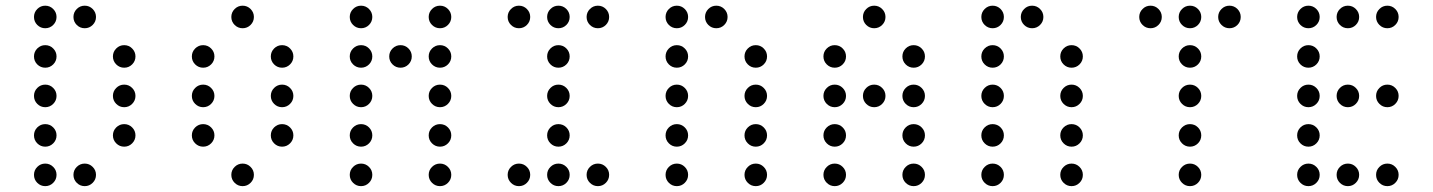

<svg xmlns="http://www.w3.org/2000/svg" viewBox="-20 -674 4962 665"><path d="M175.8 -615.2Q175.8 -599.1 164.3 -587.6Q152.8 -576.2 136.7 -576.2Q120.6 -576.2 109.1 -587.6Q97.7 -599.1 97.7 -615.2Q97.7 -631.3 109.1 -642.8Q120.6 -654.3 136.7 -654.3Q152.8 -654.3 164.3 -642.8Q175.8 -631.3 175.8 -615.2ZM312.5 -615.2Q312.5 -599.1 301 -587.6Q289.6 -576.2 273.4 -576.2Q257.3 -576.2 245.8 -587.6Q234.4 -599.1 234.4 -615.2Q234.4 -631.3 245.8 -642.8Q257.3 -654.3 273.4 -654.3Q289.6 -654.3 301 -642.8Q312.5 -631.3 312.5 -615.2ZM175.8 -478.5Q175.8 -462.4 164.3 -450.9Q152.8 -439.5 136.7 -439.5Q120.6 -439.5 109.1 -450.9Q97.7 -462.4 97.7 -478.5Q97.7 -494.6 109.1 -506.1Q120.6 -517.6 136.7 -517.6Q152.8 -517.6 164.3 -506.1Q175.8 -494.6 175.8 -478.5ZM449.2 -478.5Q449.2 -462.4 437.7 -450.9Q426.3 -439.5 410.2 -439.5Q394 -439.5 382.6 -450.9Q371.1 -462.4 371.1 -478.5Q371.1 -494.6 382.6 -506.1Q394 -517.6 410.2 -517.6Q426.3 -517.6 437.7 -506.1Q449.2 -494.6 449.2 -478.5ZM175.8 -341.8Q175.8 -325.7 164.3 -314.2Q152.8 -302.7 136.7 -302.7Q120.6 -302.7 109.1 -314.2Q97.7 -325.7 97.7 -341.8Q97.7 -357.9 109.1 -369.4Q120.6 -380.9 136.7 -380.9Q152.8 -380.9 164.3 -369.4Q175.8 -357.9 175.8 -341.8ZM449.2 -341.8Q449.2 -325.7 437.7 -314.2Q426.3 -302.7 410.2 -302.7Q394 -302.7 382.6 -314.2Q371.1 -325.7 371.1 -341.8Q371.1 -357.9 382.6 -369.4Q394 -380.9 410.2 -380.9Q426.3 -380.9 437.7 -369.4Q449.2 -357.9 449.2 -341.8ZM175.8 -205.1Q175.8 -189 164.3 -177.5Q152.8 -166 136.7 -166Q120.6 -166 109.1 -177.5Q97.7 -189 97.7 -205.1Q97.7 -221.2 109.1 -232.7Q120.6 -244.1 136.7 -244.1Q152.8 -244.1 164.3 -232.7Q175.8 -221.2 175.8 -205.1ZM449.2 -205.1Q449.2 -189 437.7 -177.5Q426.3 -166 410.2 -166Q394 -166 382.6 -177.5Q371.1 -189 371.1 -205.1Q371.1 -221.2 382.6 -232.7Q394 -244.1 410.2 -244.1Q426.3 -244.1 437.7 -232.7Q449.2 -221.2 449.2 -205.1ZM175.8 -68.4Q175.8 -52.2 164.3 -40.8Q152.8 -29.3 136.7 -29.3Q120.6 -29.3 109.1 -40.8Q97.7 -52.2 97.7 -68.4Q97.7 -84.5 109.1 -95.9Q120.6 -107.4 136.7 -107.4Q152.8 -107.4 164.3 -95.9Q175.8 -84.5 175.8 -68.4ZM312.5 -68.4Q312.5 -52.2 301 -40.8Q289.6 -29.3 273.4 -29.3Q257.3 -29.3 245.8 -40.8Q234.4 -52.2 234.4 -68.4Q234.4 -84.5 245.8 -95.9Q257.3 -107.4 273.4 -107.4Q289.6 -107.4 301 -95.9Q312.5 -84.5 312.5 -68.4Z M859.4 -615.2Q859.4 -599.1 847.9 -587.6Q836.4 -576.2 820.3 -576.2Q804.2 -576.2 792.7 -587.6Q781.2 -599.1 781.2 -615.2Q781.2 -631.3 792.7 -642.8Q804.2 -654.3 820.3 -654.3Q836.4 -654.3 847.9 -642.8Q859.4 -631.3 859.4 -615.2ZM722.7 -478.5Q722.7 -462.4 711.2 -450.9Q699.7 -439.5 683.6 -439.5Q667.5 -439.5 656 -450.9Q644.5 -462.4 644.5 -478.5Q644.5 -494.6 656 -506.1Q667.5 -517.6 683.6 -517.6Q699.7 -517.6 711.2 -506.1Q722.7 -494.6 722.7 -478.5ZM996.1 -478.5Q996.1 -462.4 984.6 -450.9Q973.1 -439.5 957 -439.5Q940.9 -439.5 929.4 -450.9Q918 -462.4 918 -478.5Q918 -494.6 929.4 -506.1Q940.9 -517.6 957 -517.6Q973.1 -517.6 984.6 -506.1Q996.1 -494.6 996.1 -478.5ZM722.7 -341.8Q722.7 -325.7 711.2 -314.2Q699.7 -302.7 683.6 -302.7Q667.5 -302.7 656 -314.2Q644.5 -325.7 644.5 -341.8Q644.5 -357.9 656 -369.4Q667.5 -380.9 683.6 -380.9Q699.7 -380.9 711.2 -369.4Q722.7 -357.9 722.7 -341.8ZM996.1 -341.8Q996.1 -325.7 984.6 -314.2Q973.1 -302.7 957 -302.7Q940.9 -302.7 929.4 -314.2Q918 -325.7 918 -341.8Q918 -357.9 929.4 -369.4Q940.9 -380.9 957 -380.9Q973.1 -380.9 984.6 -369.4Q996.1 -357.9 996.1 -341.8ZM722.7 -205.1Q722.7 -189 711.2 -177.5Q699.7 -166 683.6 -166Q667.5 -166 656 -177.5Q644.5 -189 644.5 -205.1Q644.5 -221.2 656 -232.7Q667.5 -244.1 683.6 -244.1Q699.7 -244.1 711.2 -232.7Q722.7 -221.2 722.7 -205.1ZM996.1 -205.1Q996.1 -189 984.6 -177.5Q973.1 -166 957 -166Q940.9 -166 929.4 -177.5Q918 -189 918 -205.1Q918 -221.2 929.4 -232.7Q940.9 -244.1 957 -244.1Q973.1 -244.1 984.6 -232.7Q996.1 -221.2 996.1 -205.1ZM859.4 -68.4Q859.4 -52.2 847.9 -40.8Q836.4 -29.3 820.3 -29.3Q804.2 -29.3 792.7 -40.8Q781.2 -52.2 781.2 -68.4Q781.2 -84.5 792.7 -95.9Q804.2 -107.4 820.3 -107.4Q836.4 -107.4 847.9 -95.9Q859.4 -84.5 859.4 -68.4Z M1269.5 -615.2Q1269.5 -599.1 1258.1 -587.6Q1246.6 -576.2 1230.5 -576.2Q1214.4 -576.2 1202.9 -587.6Q1191.4 -599.1 1191.4 -615.2Q1191.4 -631.3 1202.9 -642.8Q1214.4 -654.3 1230.5 -654.3Q1246.6 -654.3 1258.1 -642.8Q1269.5 -631.3 1269.5 -615.2ZM1543 -615.2Q1543 -599.1 1531.5 -587.6Q1520 -576.2 1503.9 -576.2Q1487.8 -576.2 1476.3 -587.6Q1464.8 -599.1 1464.8 -615.2Q1464.8 -631.3 1476.3 -642.8Q1487.8 -654.3 1503.9 -654.3Q1520 -654.3 1531.5 -642.8Q1543 -631.3 1543 -615.2ZM1269.5 -478.5Q1269.5 -462.4 1258.1 -450.9Q1246.6 -439.5 1230.5 -439.5Q1214.4 -439.5 1202.9 -450.9Q1191.4 -462.4 1191.4 -478.5Q1191.4 -494.6 1202.9 -506.1Q1214.4 -517.6 1230.5 -517.6Q1246.6 -517.6 1258.1 -506.1Q1269.5 -494.6 1269.5 -478.5ZM1406.2 -478.5Q1406.2 -462.4 1394.8 -450.9Q1383.3 -439.5 1367.2 -439.5Q1351.1 -439.5 1339.6 -450.9Q1328.1 -462.4 1328.1 -478.5Q1328.1 -494.6 1339.6 -506.1Q1351.1 -517.6 1367.2 -517.6Q1383.3 -517.6 1394.8 -506.1Q1406.2 -494.6 1406.2 -478.5ZM1543 -478.5Q1543 -462.4 1531.5 -450.9Q1520 -439.5 1503.9 -439.5Q1487.8 -439.5 1476.3 -450.9Q1464.8 -462.4 1464.8 -478.5Q1464.8 -494.6 1476.3 -506.1Q1487.8 -517.6 1503.9 -517.6Q1520 -517.6 1531.5 -506.1Q1543 -494.6 1543 -478.5ZM1269.5 -341.8Q1269.5 -325.7 1258.1 -314.2Q1246.6 -302.7 1230.5 -302.7Q1214.4 -302.7 1202.9 -314.2Q1191.4 -325.7 1191.4 -341.8Q1191.4 -357.9 1202.9 -369.4Q1214.4 -380.9 1230.5 -380.9Q1246.6 -380.9 1258.1 -369.4Q1269.5 -357.9 1269.5 -341.8ZM1543 -341.8Q1543 -325.7 1531.5 -314.2Q1520 -302.7 1503.9 -302.7Q1487.8 -302.7 1476.3 -314.2Q1464.8 -325.7 1464.8 -341.8Q1464.8 -357.9 1476.3 -369.4Q1487.8 -380.9 1503.9 -380.9Q1520 -380.9 1531.5 -369.4Q1543 -357.9 1543 -341.8ZM1269.5 -205.1Q1269.5 -189 1258.1 -177.5Q1246.6 -166 1230.5 -166Q1214.4 -166 1202.9 -177.5Q1191.4 -189 1191.4 -205.1Q1191.4 -221.2 1202.9 -232.7Q1214.4 -244.1 1230.5 -244.1Q1246.6 -244.1 1258.1 -232.7Q1269.5 -221.2 1269.5 -205.1ZM1543 -205.1Q1543 -189 1531.5 -177.5Q1520 -166 1503.9 -166Q1487.8 -166 1476.3 -177.5Q1464.8 -189 1464.8 -205.1Q1464.8 -221.2 1476.3 -232.7Q1487.8 -244.1 1503.9 -244.1Q1520 -244.1 1531.5 -232.7Q1543 -221.2 1543 -205.1ZM1269.5 -68.4Q1269.5 -52.2 1258.1 -40.8Q1246.6 -29.3 1230.5 -29.3Q1214.4 -29.3 1202.9 -40.8Q1191.4 -52.2 1191.4 -68.4Q1191.4 -84.5 1202.9 -95.9Q1214.4 -107.4 1230.5 -107.4Q1246.6 -107.4 1258.1 -95.9Q1269.5 -84.5 1269.5 -68.4ZM1543 -68.4Q1543 -52.2 1531.5 -40.8Q1520 -29.3 1503.9 -29.3Q1487.8 -29.3 1476.3 -40.8Q1464.8 -52.2 1464.8 -68.4Q1464.8 -84.5 1476.3 -95.9Q1487.8 -107.4 1503.9 -107.4Q1520 -107.4 1531.5 -95.9Q1543 -84.5 1543 -68.4Z M1816.4 -615.2Q1816.4 -599.1 1804.9 -587.6Q1793.5 -576.2 1777.3 -576.2Q1761.2 -576.2 1749.8 -587.6Q1738.3 -599.1 1738.3 -615.2Q1738.3 -631.3 1749.8 -642.8Q1761.2 -654.3 1777.3 -654.3Q1793.5 -654.3 1804.9 -642.8Q1816.4 -631.3 1816.4 -615.2ZM1953.1 -615.2Q1953.1 -599.1 1941.7 -587.6Q1930.2 -576.2 1914.1 -576.2Q1897.9 -576.2 1886.5 -587.6Q1875 -599.1 1875 -615.2Q1875 -631.3 1886.5 -642.8Q1897.9 -654.3 1914.1 -654.3Q1930.2 -654.3 1941.7 -642.8Q1953.1 -631.3 1953.1 -615.2ZM2089.8 -615.2Q2089.8 -599.1 2078.4 -587.6Q2066.9 -576.2 2050.8 -576.2Q2034.7 -576.2 2023.2 -587.6Q2011.7 -599.1 2011.7 -615.2Q2011.7 -631.3 2023.2 -642.8Q2034.7 -654.3 2050.8 -654.3Q2066.9 -654.3 2078.4 -642.8Q2089.8 -631.3 2089.8 -615.2ZM1953.1 -478.5Q1953.1 -462.4 1941.7 -450.9Q1930.2 -439.5 1914.1 -439.5Q1897.9 -439.5 1886.5 -450.9Q1875 -462.4 1875 -478.5Q1875 -494.6 1886.5 -506.1Q1897.9 -517.6 1914.1 -517.6Q1930.2 -517.6 1941.7 -506.1Q1953.1 -494.6 1953.1 -478.5ZM1953.1 -341.8Q1953.1 -325.7 1941.7 -314.2Q1930.2 -302.7 1914.1 -302.7Q1897.9 -302.7 1886.5 -314.2Q1875 -325.7 1875 -341.8Q1875 -357.9 1886.5 -369.4Q1897.9 -380.9 1914.1 -380.9Q1930.2 -380.9 1941.7 -369.4Q1953.1 -357.9 1953.1 -341.8ZM1953.1 -205.1Q1953.1 -189 1941.7 -177.5Q1930.2 -166 1914.1 -166Q1897.9 -166 1886.5 -177.5Q1875 -189 1875 -205.1Q1875 -221.2 1886.5 -232.7Q1897.9 -244.1 1914.1 -244.1Q1930.2 -244.1 1941.7 -232.7Q1953.1 -221.2 1953.1 -205.1ZM1816.4 -68.4Q1816.4 -52.2 1804.9 -40.8Q1793.5 -29.3 1777.3 -29.3Q1761.2 -29.3 1749.8 -40.8Q1738.3 -52.2 1738.3 -68.4Q1738.3 -84.5 1749.8 -95.9Q1761.2 -107.4 1777.3 -107.4Q1793.5 -107.4 1804.9 -95.9Q1816.4 -84.5 1816.4 -68.4ZM1953.1 -68.4Q1953.1 -52.2 1941.7 -40.8Q1930.2 -29.3 1914.1 -29.3Q1897.9 -29.3 1886.5 -40.8Q1875 -52.2 1875 -68.4Q1875 -84.5 1886.5 -95.9Q1897.9 -107.4 1914.1 -107.4Q1930.2 -107.4 1941.7 -95.9Q1953.1 -84.5 1953.1 -68.4ZM2089.8 -68.4Q2089.8 -52.2 2078.4 -40.8Q2066.9 -29.3 2050.8 -29.3Q2034.7 -29.3 2023.2 -40.8Q2011.7 -52.2 2011.7 -68.4Q2011.7 -84.5 2023.2 -95.9Q2034.7 -107.4 2050.8 -107.4Q2066.9 -107.4 2078.4 -95.9Q2089.8 -84.5 2089.8 -68.4Z M2363.3 -615.2Q2363.3 -599.1 2351.8 -587.6Q2340.3 -576.2 2324.2 -576.2Q2308.1 -576.2 2296.6 -587.6Q2285.2 -599.1 2285.2 -615.2Q2285.2 -631.3 2296.6 -642.8Q2308.1 -654.3 2324.2 -654.3Q2340.3 -654.3 2351.8 -642.8Q2363.3 -631.3 2363.3 -615.2ZM2500 -615.2Q2500 -599.1 2488.5 -587.6Q2477.1 -576.2 2460.9 -576.2Q2444.8 -576.2 2433.3 -587.6Q2421.9 -599.1 2421.9 -615.2Q2421.9 -631.3 2433.3 -642.8Q2444.8 -654.3 2460.9 -654.3Q2477.1 -654.3 2488.5 -642.8Q2500 -631.3 2500 -615.2ZM2363.3 -478.5Q2363.3 -462.4 2351.8 -450.9Q2340.3 -439.5 2324.2 -439.5Q2308.1 -439.5 2296.6 -450.9Q2285.2 -462.4 2285.2 -478.5Q2285.2 -494.6 2296.6 -506.1Q2308.1 -517.6 2324.2 -517.6Q2340.3 -517.6 2351.8 -506.1Q2363.3 -494.6 2363.3 -478.5ZM2636.7 -478.5Q2636.7 -462.4 2625.2 -450.9Q2613.8 -439.5 2597.7 -439.5Q2581.5 -439.5 2570.1 -450.9Q2558.6 -462.4 2558.6 -478.5Q2558.6 -494.6 2570.1 -506.1Q2581.5 -517.6 2597.7 -517.6Q2613.8 -517.6 2625.2 -506.1Q2636.7 -494.6 2636.7 -478.5ZM2363.3 -341.8Q2363.3 -325.7 2351.8 -314.2Q2340.3 -302.7 2324.2 -302.7Q2308.1 -302.7 2296.6 -314.2Q2285.2 -325.7 2285.2 -341.8Q2285.2 -357.9 2296.6 -369.4Q2308.1 -380.9 2324.2 -380.9Q2340.3 -380.9 2351.8 -369.4Q2363.3 -357.9 2363.3 -341.8ZM2636.7 -341.8Q2636.7 -325.7 2625.2 -314.2Q2613.8 -302.7 2597.7 -302.7Q2581.5 -302.7 2570.1 -314.2Q2558.6 -325.7 2558.6 -341.8Q2558.6 -357.9 2570.1 -369.4Q2581.5 -380.9 2597.7 -380.9Q2613.8 -380.9 2625.2 -369.4Q2636.7 -357.9 2636.7 -341.8ZM2363.3 -205.1Q2363.3 -189 2351.8 -177.5Q2340.3 -166 2324.2 -166Q2308.1 -166 2296.6 -177.5Q2285.2 -189 2285.2 -205.1Q2285.2 -221.2 2296.6 -232.7Q2308.1 -244.1 2324.2 -244.1Q2340.3 -244.1 2351.8 -232.7Q2363.3 -221.2 2363.3 -205.1ZM2636.7 -205.1Q2636.7 -189 2625.2 -177.5Q2613.8 -166 2597.7 -166Q2581.5 -166 2570.1 -177.5Q2558.6 -189 2558.6 -205.1Q2558.6 -221.2 2570.1 -232.7Q2581.5 -244.1 2597.7 -244.1Q2613.8 -244.1 2625.2 -232.7Q2636.7 -221.2 2636.7 -205.1ZM2363.3 -68.4Q2363.3 -52.2 2351.8 -40.8Q2340.3 -29.3 2324.2 -29.3Q2308.1 -29.3 2296.6 -40.8Q2285.2 -52.2 2285.2 -68.4Q2285.2 -84.5 2296.6 -95.9Q2308.1 -107.4 2324.2 -107.4Q2340.3 -107.4 2351.8 -95.9Q2363.3 -84.5 2363.3 -68.4ZM2636.7 -68.4Q2636.7 -52.2 2625.2 -40.8Q2613.8 -29.3 2597.7 -29.3Q2581.5 -29.3 2570.1 -40.8Q2558.6 -52.2 2558.6 -68.4Q2558.6 -84.5 2570.1 -95.9Q2581.5 -107.4 2597.7 -107.4Q2613.8 -107.4 2625.2 -95.9Q2636.7 -84.5 2636.7 -68.4Z M3046.9 -615.2Q3046.9 -599.1 3035.4 -587.6Q3023.9 -576.2 3007.8 -576.2Q2991.7 -576.2 2980.2 -587.6Q2968.8 -599.1 2968.8 -615.2Q2968.8 -631.3 2980.2 -642.8Q2991.7 -654.3 3007.8 -654.3Q3023.9 -654.3 3035.4 -642.8Q3046.9 -631.3 3046.9 -615.2ZM2910.2 -478.5Q2910.2 -462.4 2898.7 -450.9Q2887.2 -439.5 2871.1 -439.5Q2855 -439.5 2843.5 -450.9Q2832 -462.4 2832 -478.5Q2832 -494.6 2843.5 -506.1Q2855 -517.6 2871.1 -517.6Q2887.2 -517.6 2898.7 -506.1Q2910.2 -494.6 2910.2 -478.5ZM3183.6 -478.5Q3183.6 -462.4 3172.1 -450.9Q3160.6 -439.5 3144.5 -439.5Q3128.4 -439.5 3116.9 -450.9Q3105.5 -462.4 3105.5 -478.5Q3105.5 -494.6 3116.9 -506.1Q3128.4 -517.6 3144.5 -517.6Q3160.6 -517.6 3172.1 -506.1Q3183.6 -494.6 3183.6 -478.5ZM2910.2 -341.8Q2910.2 -325.7 2898.7 -314.2Q2887.2 -302.7 2871.1 -302.7Q2855 -302.7 2843.5 -314.2Q2832 -325.7 2832 -341.8Q2832 -357.9 2843.5 -369.4Q2855 -380.9 2871.1 -380.9Q2887.2 -380.9 2898.7 -369.4Q2910.2 -357.9 2910.2 -341.8ZM3046.9 -341.8Q3046.9 -325.7 3035.4 -314.2Q3023.9 -302.7 3007.8 -302.7Q2991.7 -302.7 2980.2 -314.2Q2968.8 -325.7 2968.8 -341.8Q2968.8 -357.9 2980.2 -369.4Q2991.7 -380.9 3007.8 -380.9Q3023.9 -380.9 3035.4 -369.4Q3046.9 -357.9 3046.9 -341.8ZM3183.6 -341.8Q3183.6 -325.7 3172.1 -314.2Q3160.6 -302.7 3144.5 -302.7Q3128.4 -302.7 3116.9 -314.2Q3105.5 -325.7 3105.5 -341.8Q3105.5 -357.9 3116.9 -369.4Q3128.4 -380.9 3144.5 -380.9Q3160.6 -380.9 3172.1 -369.4Q3183.6 -357.9 3183.6 -341.8ZM2910.2 -205.1Q2910.2 -189 2898.7 -177.5Q2887.2 -166 2871.1 -166Q2855 -166 2843.5 -177.5Q2832 -189 2832 -205.1Q2832 -221.2 2843.5 -232.7Q2855 -244.1 2871.1 -244.1Q2887.2 -244.1 2898.7 -232.7Q2910.2 -221.2 2910.2 -205.1ZM3183.6 -205.1Q3183.6 -189 3172.1 -177.5Q3160.6 -166 3144.5 -166Q3128.4 -166 3116.9 -177.5Q3105.5 -189 3105.5 -205.1Q3105.5 -221.2 3116.9 -232.7Q3128.4 -244.1 3144.5 -244.1Q3160.6 -244.1 3172.1 -232.7Q3183.6 -221.2 3183.6 -205.1ZM2910.2 -68.4Q2910.2 -52.2 2898.7 -40.8Q2887.2 -29.3 2871.1 -29.3Q2855 -29.3 2843.5 -40.8Q2832 -52.2 2832 -68.4Q2832 -84.5 2843.5 -95.9Q2855 -107.4 2871.1 -107.4Q2887.2 -107.4 2898.7 -95.9Q2910.2 -84.5 2910.2 -68.4ZM3183.6 -68.4Q3183.6 -52.2 3172.1 -40.8Q3160.6 -29.3 3144.5 -29.3Q3128.4 -29.3 3116.9 -40.8Q3105.5 -52.2 3105.5 -68.4Q3105.5 -84.5 3116.9 -95.9Q3128.4 -107.4 3144.5 -107.4Q3160.6 -107.4 3172.1 -95.9Q3183.6 -84.5 3183.6 -68.4Z M3457 -615.2Q3457 -599.1 3445.6 -587.6Q3434.1 -576.2 3418 -576.2Q3401.9 -576.2 3390.4 -587.6Q3378.9 -599.1 3378.9 -615.2Q3378.9 -631.3 3390.4 -642.8Q3401.9 -654.3 3418 -654.3Q3434.1 -654.3 3445.6 -642.8Q3457 -631.3 3457 -615.2ZM3593.8 -615.2Q3593.8 -599.1 3582.3 -587.6Q3570.8 -576.2 3554.7 -576.2Q3538.6 -576.2 3527.1 -587.6Q3515.6 -599.1 3515.6 -615.2Q3515.6 -631.3 3527.1 -642.8Q3538.6 -654.3 3554.7 -654.3Q3570.8 -654.3 3582.3 -642.8Q3593.8 -631.3 3593.8 -615.2ZM3457 -478.5Q3457 -462.4 3445.6 -450.9Q3434.1 -439.5 3418 -439.5Q3401.9 -439.5 3390.4 -450.9Q3378.9 -462.4 3378.9 -478.5Q3378.9 -494.6 3390.4 -506.1Q3401.9 -517.6 3418 -517.6Q3434.1 -517.6 3445.6 -506.1Q3457 -494.6 3457 -478.5ZM3730.5 -478.5Q3730.5 -462.4 3719 -450.9Q3707.5 -439.5 3691.4 -439.5Q3675.3 -439.5 3663.8 -450.9Q3652.3 -462.4 3652.3 -478.5Q3652.3 -494.6 3663.8 -506.1Q3675.3 -517.6 3691.4 -517.6Q3707.5 -517.6 3719 -506.1Q3730.5 -494.6 3730.5 -478.5ZM3457 -341.8Q3457 -325.7 3445.6 -314.2Q3434.1 -302.7 3418 -302.7Q3401.9 -302.7 3390.4 -314.2Q3378.9 -325.7 3378.9 -341.8Q3378.9 -357.9 3390.4 -369.4Q3401.9 -380.9 3418 -380.9Q3434.1 -380.9 3445.6 -369.4Q3457 -357.9 3457 -341.8ZM3730.5 -341.8Q3730.5 -325.7 3719 -314.2Q3707.5 -302.7 3691.4 -302.7Q3675.3 -302.7 3663.8 -314.2Q3652.3 -325.7 3652.3 -341.8Q3652.3 -357.9 3663.8 -369.4Q3675.3 -380.9 3691.4 -380.9Q3707.5 -380.9 3719 -369.4Q3730.5 -357.9 3730.5 -341.8ZM3457 -205.1Q3457 -189 3445.6 -177.5Q3434.1 -166 3418 -166Q3401.9 -166 3390.4 -177.5Q3378.9 -189 3378.9 -205.1Q3378.9 -221.2 3390.4 -232.7Q3401.9 -244.1 3418 -244.1Q3434.1 -244.1 3445.6 -232.7Q3457 -221.2 3457 -205.1ZM3730.5 -205.1Q3730.5 -189 3719 -177.5Q3707.5 -166 3691.4 -166Q3675.3 -166 3663.8 -177.5Q3652.3 -189 3652.3 -205.1Q3652.3 -221.2 3663.8 -232.7Q3675.3 -244.1 3691.4 -244.1Q3707.5 -244.1 3719 -232.7Q3730.5 -221.2 3730.5 -205.1ZM3457 -68.4Q3457 -52.2 3445.6 -40.8Q3434.1 -29.3 3418 -29.3Q3401.9 -29.3 3390.4 -40.8Q3378.9 -52.2 3378.9 -68.4Q3378.9 -84.5 3390.4 -95.9Q3401.9 -107.4 3418 -107.4Q3434.1 -107.4 3445.6 -95.9Q3457 -84.5 3457 -68.4ZM3730.5 -68.4Q3730.5 -52.2 3719 -40.8Q3707.5 -29.3 3691.4 -29.3Q3675.3 -29.3 3663.8 -40.8Q3652.3 -52.2 3652.3 -68.4Q3652.3 -84.5 3663.8 -95.9Q3675.3 -107.4 3691.4 -107.4Q3707.5 -107.4 3719 -95.9Q3730.5 -84.5 3730.5 -68.4Z M4003.9 -615.2Q4003.9 -599.1 3992.4 -587.6Q3981 -576.2 3964.8 -576.2Q3948.7 -576.2 3937.3 -587.6Q3925.8 -599.1 3925.8 -615.2Q3925.8 -631.3 3937.3 -642.8Q3948.7 -654.3 3964.8 -654.3Q3981 -654.3 3992.4 -642.8Q4003.9 -631.3 4003.9 -615.2ZM4140.6 -615.2Q4140.6 -599.1 4129.2 -587.6Q4117.7 -576.2 4101.6 -576.2Q4085.4 -576.2 4074 -587.6Q4062.5 -599.1 4062.5 -615.2Q4062.5 -631.3 4074 -642.8Q4085.4 -654.3 4101.6 -654.3Q4117.7 -654.3 4129.2 -642.8Q4140.6 -631.3 4140.6 -615.2ZM4277.3 -615.2Q4277.3 -599.1 4265.9 -587.6Q4254.4 -576.2 4238.3 -576.2Q4222.2 -576.2 4210.7 -587.6Q4199.2 -599.1 4199.2 -615.2Q4199.2 -631.3 4210.7 -642.8Q4222.2 -654.3 4238.3 -654.3Q4254.4 -654.3 4265.9 -642.8Q4277.3 -631.3 4277.3 -615.2ZM4140.6 -478.5Q4140.6 -462.4 4129.2 -450.9Q4117.7 -439.5 4101.6 -439.5Q4085.4 -439.5 4074 -450.9Q4062.5 -462.4 4062.5 -478.5Q4062.5 -494.6 4074 -506.1Q4085.4 -517.6 4101.6 -517.6Q4117.7 -517.6 4129.2 -506.1Q4140.6 -494.6 4140.6 -478.5ZM4140.6 -341.8Q4140.6 -325.7 4129.2 -314.2Q4117.7 -302.7 4101.6 -302.7Q4085.4 -302.7 4074 -314.2Q4062.5 -325.7 4062.5 -341.8Q4062.5 -357.9 4074 -369.4Q4085.4 -380.9 4101.6 -380.9Q4117.7 -380.9 4129.2 -369.4Q4140.6 -357.9 4140.6 -341.8ZM4140.6 -205.1Q4140.6 -189 4129.2 -177.5Q4117.7 -166 4101.6 -166Q4085.4 -166 4074 -177.5Q4062.5 -189 4062.5 -205.1Q4062.5 -221.2 4074 -232.7Q4085.4 -244.1 4101.6 -244.1Q4117.7 -244.1 4129.2 -232.7Q4140.6 -221.2 4140.6 -205.1ZM4140.6 -68.4Q4140.6 -52.2 4129.2 -40.8Q4117.7 -29.3 4101.6 -29.3Q4085.4 -29.3 4074 -40.8Q4062.5 -52.2 4062.5 -68.4Q4062.5 -84.5 4074 -95.9Q4085.4 -107.4 4101.6 -107.4Q4117.7 -107.4 4129.2 -95.9Q4140.6 -84.5 4140.6 -68.4Z M4550.8 -615.2Q4550.8 -599.1 4539.3 -587.6Q4527.8 -576.2 4511.7 -576.2Q4495.6 -576.2 4484.1 -587.6Q4472.7 -599.1 4472.7 -615.2Q4472.7 -631.3 4484.1 -642.8Q4495.6 -654.3 4511.7 -654.3Q4527.8 -654.3 4539.3 -642.8Q4550.8 -631.3 4550.8 -615.2ZM4687.5 -615.2Q4687.5 -599.1 4676 -587.6Q4664.6 -576.2 4648.4 -576.2Q4632.3 -576.2 4620.8 -587.6Q4609.4 -599.1 4609.4 -615.2Q4609.4 -631.3 4620.8 -642.8Q4632.3 -654.3 4648.4 -654.3Q4664.6 -654.3 4676 -642.8Q4687.5 -631.3 4687.5 -615.2ZM4824.2 -615.2Q4824.2 -599.1 4812.7 -587.6Q4801.3 -576.2 4785.2 -576.2Q4769 -576.2 4757.6 -587.6Q4746.1 -599.1 4746.1 -615.2Q4746.1 -631.3 4757.6 -642.8Q4769 -654.3 4785.2 -654.3Q4801.3 -654.3 4812.7 -642.8Q4824.2 -631.3 4824.2 -615.2ZM4550.8 -478.5Q4550.8 -462.4 4539.3 -450.9Q4527.8 -439.5 4511.7 -439.5Q4495.6 -439.5 4484.1 -450.9Q4472.7 -462.4 4472.7 -478.5Q4472.7 -494.6 4484.1 -506.1Q4495.6 -517.6 4511.7 -517.6Q4527.8 -517.6 4539.3 -506.1Q4550.8 -494.6 4550.8 -478.5ZM4550.8 -341.8Q4550.8 -325.7 4539.3 -314.2Q4527.8 -302.7 4511.7 -302.7Q4495.6 -302.7 4484.1 -314.2Q4472.7 -325.7 4472.7 -341.8Q4472.7 -357.9 4484.1 -369.4Q4495.6 -380.9 4511.7 -380.9Q4527.8 -380.9 4539.3 -369.4Q4550.8 -357.9 4550.8 -341.8ZM4687.5 -341.8Q4687.5 -325.7 4676 -314.2Q4664.6 -302.7 4648.4 -302.7Q4632.3 -302.7 4620.8 -314.2Q4609.4 -325.7 4609.4 -341.8Q4609.4 -357.9 4620.8 -369.4Q4632.3 -380.9 4648.4 -380.9Q4664.6 -380.9 4676 -369.4Q4687.5 -357.9 4687.5 -341.8ZM4824.2 -341.8Q4824.2 -325.7 4812.7 -314.2Q4801.3 -302.7 4785.2 -302.7Q4769 -302.7 4757.6 -314.2Q4746.1 -325.7 4746.1 -341.8Q4746.1 -357.9 4757.6 -369.4Q4769 -380.9 4785.2 -380.9Q4801.3 -380.9 4812.7 -369.4Q4824.2 -357.9 4824.2 -341.8ZM4550.8 -205.1Q4550.8 -189 4539.3 -177.5Q4527.8 -166 4511.7 -166Q4495.6 -166 4484.1 -177.5Q4472.7 -189 4472.7 -205.1Q4472.7 -221.2 4484.1 -232.7Q4495.6 -244.1 4511.7 -244.1Q4527.8 -244.1 4539.3 -232.7Q4550.8 -221.2 4550.8 -205.1ZM4550.8 -68.4Q4550.8 -52.2 4539.3 -40.8Q4527.8 -29.3 4511.7 -29.3Q4495.6 -29.3 4484.1 -40.8Q4472.7 -52.2 4472.7 -68.4Q4472.7 -84.5 4484.1 -95.9Q4495.6 -107.4 4511.7 -107.4Q4527.8 -107.4 4539.3 -95.9Q4550.8 -84.5 4550.8 -68.4ZM4687.5 -68.4Q4687.5 -52.2 4676 -40.8Q4664.6 -29.3 4648.4 -29.3Q4632.3 -29.3 4620.8 -40.8Q4609.4 -52.2 4609.4 -68.4Q4609.4 -84.5 4620.8 -95.9Q4632.3 -107.4 4648.4 -107.4Q4664.6 -107.4 4676 -95.9Q4687.5 -84.5 4687.5 -68.4ZM4824.2 -68.4Q4824.2 -52.2 4812.7 -40.8Q4801.3 -29.3 4785.2 -29.3Q4769 -29.3 4757.6 -40.8Q4746.1 -52.2 4746.1 -68.4Q4746.1 -84.5 4757.6 -95.9Q4769 -107.4 4785.2 -107.4Q4801.3 -107.4 4812.7 -95.9Q4824.2 -84.5 4824.2 -68.4Z"/></svg>

Font: DatDot Light
Style: Regular
Weight: 300
Designer: GGBot
Version: 1.00